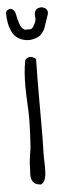

<svg xmlns="http://www.w3.org/2000/svg" viewBox="-62 -711 263 740"><g transform="rotate(-5 69.5 -341.5)"><path d="M146 -640.6C148.9 -647 150.4 -651.9 150.4 -656.2C150.4 -670.9 139.6 -676.8 128.4 -679.2C108.9 -679.2 99.6 -669.9 99.6 -651.4L100.6 -638.2C100.6 -630.4 97.7 -621.6 91.3 -611.3C86.9 -602.5 82 -598.6 77.1 -598.6H55.7L48.3 -604C40 -610.4 32.7 -630.9 27.3 -660.6C24.9 -675.3 16.6 -682.6 5.9 -683.6C-2.9 -682.1 -8.8 -677.7 -10.7 -669.4C-10.7 -640.6 -5.9 -615.7 4.4 -595.7L3.9 -596.2C14.2 -572.3 40.5 -557.6 68.8 -557.6C81.5 -557.6 96.2 -561.5 108.4 -568.4C118.2 -573.7 127.9 -589.4 131.3 -596.7ZM47.4 -480.5C41 -449.7 39.1 -414.6 39.1 -381.3C39.1 -355 40.5 -330.1 41.5 -309.1C42.5 -292.5 43 -275.4 43 -258.8C43 -221.2 41 -183.6 38.6 -147.5C38.1 -139.2 36.1 -128.4 34.2 -117.7C32.2 -102.5 29.3 -87.4 29.8 -69.8C29.8 -67.4 29.8 -63.5 29.3 -59.1C28.8 -54.7 28.3 -48.8 28.3 -43C28.3 -21 34.2 -0.5 65.9 1C84 -5.9 87.4 -31.7 87.4 -61.5C87.4 -69.8 86.9 -78.6 86.9 -86.4C86.4 -92.8 86.4 -109.4 86.4 -115.7C87.9 -157.2 87.9 -199.7 87.9 -241.7V-304.7C87.9 -363.8 87.9 -426.3 89.4 -482.4C75.7 -494.1 63 -495.6 50.8 -485.8Z"/></g></svg>

Font: Amatic Mod Bold ONEptTWO
Style: Bold
Weight: 700
Designer: David Occhino Design
Foundry: David Occhino Design
Version: Version 1.2